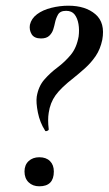

<svg xmlns="http://www.w3.org/2000/svg" viewBox="-20 -645 382 674"><path d="M138 -187Q120 -215 113 -250Q106 -285 109 -306Q115 -342 135.5 -365.5Q156 -389 181.5 -408Q207 -427 228 -452Q249 -477 256 -517Q259 -540 255.5 -560.5Q252 -581 242 -594Q232 -607 212 -607Q191 -607 183.5 -593.5Q176 -580 173 -565Q171 -555 167 -542Q163 -529 153 -519.5Q143 -510 124 -510Q100 -510 91 -525Q82 -540 85 -558Q90 -580 110 -595Q130 -610 160 -617.5Q190 -625 220 -625Q280 -625 315 -595Q350 -565 339 -505Q332 -472 316 -448.5Q300 -425 279.5 -406.5Q259 -388 239 -372Q194 -337 175 -310.5Q156 -284 151 -249Q149 -237 149 -222.5Q149 -208 151 -192Q152 -188 145.5 -185.5Q139 -183 138 -187ZM118 9Q95 9 80.5 -5Q66 -19 66 -43Q66 -66 80.5 -79.5Q95 -93 118 -93Q142 -93 155.5 -79.5Q169 -66 169 -43Q169 9 118 9Z"/></svg>

Font: Cormorant SemiBold
Style: Italic
Weight: 600
Italic angle: -10°
Designer: Christian Thalmann (Catharsis Fonts)
Foundry: Catharsis Fonts
Version: Version 4.000